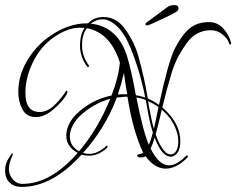

<svg xmlns="http://www.w3.org/2000/svg" viewBox="-23 -641 930 756"><path d="M283 -39Q238 -63 238 -106.5Q238 -150 276 -190Q335 -248 416 -265Q443 -333 449 -395Q411 -513 319 -530Q300 -505 300 -462.5Q300 -420 327 -383Q328 -381 327 -379Q326 -377 324 -377Q322 -377 320 -379Q292 -417 292 -461Q292 -505 310 -531Q302 -532 293 -532Q240 -532 183 -490Q126 -448 96 -372Q77 -324 77 -276Q77 -200 133 -200Q165 -200 194 -229.5Q223 -259 235 -280Q240 -287 242 -283V-275Q232 -251 194 -216Q155 -180 118 -180Q81 -180 65 -211Q49 -242 49 -278Q49 -335 75 -386Q113 -460 182 -504.5Q251 -549 318 -549Q321 -549 324 -549Q346 -574 384 -574Q434 -574 467 -530Q506 -477 522 -419Q546 -333 559 -253Q579 -245 603 -228Q639 -395 664 -447Q701 -520 741 -541Q766 -554 800 -554Q834 -554 857 -528Q880 -502 886 -475Q887 -472 887 -469Q887 -466 882 -466Q880 -466 876.5 -477Q873 -488 853.5 -505Q834 -522 806.5 -522Q779 -522 755.5 -510Q732 -498 714 -473.5Q696 -449 681.5 -423Q667 -397 654 -358Q636 -300 616 -218Q636 -202 654 -178Q687 -133 687 -86Q687 -39 661 -27Q655 -24 650 -24Q614 -24 586 -99Q578 -72 570 -56Q603 10 642 10Q670 10 702 -20Q712 -30 713.5 -30Q715 -30 715 -28L717 -23Q673 23 629.5 23Q586 23 550 -26Q544 -21 530.5 -21Q517 -21 517 -30Q517 -32 527 -34.5Q537 -37 541 -39Q500 -125 479 -260Q474 -260 468 -260L437 -257Q391 -135 304 -39Q316 -35 328 -35Q361 -35 394 -65Q399 -70 400 -65.5Q401 -61 399 -59Q365 -28 327 -28Q313 -28 298 -32Q183 95 62 95Q33 95 15 78Q-3 61 -3 29.5Q-3 -2 22 -34Q22 -37 26 -37Q28 -37 28 -34L20 -14Q12 6 12 26Q12 46 27 64.5Q42 83 66 83Q176 83 283 -39ZM288 -45Q363 -133 411 -252Q344 -234 288 -181Q252 -142 252 -104Q252 -66 288 -45ZM334 -548Q446 -536 481 -407Q497 -350 512 -266Q531 -263 549 -257Q528 -362 490 -455Q467 -510 437.5 -537.5Q408 -565 382 -565Q356 -565 334 -548ZM658 -35Q679 -45 679 -85.5Q679 -126 648 -173Q631 -195 614 -209Q599 -144 590 -112Q601 -79 614.5 -59.5Q628 -40 636 -36.5Q644 -33 649 -33Q654 -33 658 -35ZM551 -247Q535 -254 514 -257Q541 -121 563 -71Q571 -88 579 -119Q567 -154 556 -219ZM680 -608Q680 -605 676.5 -599Q673 -593 617.5 -567Q562 -541 558 -541Q546 -541 551 -550Q565 -560 595.5 -583Q626 -606 636.5 -613.5Q647 -621 663.5 -621Q680 -621 680 -608ZM560 -243 564 -220Q574 -164 583 -134Q590 -163 601 -220Q580 -234 560 -243ZM441 -269Q453 -270 478 -270Q472 -300 465 -354Q455 -310 441 -269Z"/></svg>

Font: Lovers Quarrel
Style: Regular
Weight: 400
Designer: Robert E. Leuschke
Foundry: Robert E. Leuschke
Version: Version 1.001